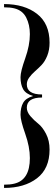

<svg xmlns="http://www.w3.org/2000/svg" viewBox="-20 -710 264 945"><path d="M142 -237V-238Q107 -248 94 -271Q81 -294 81 -330Q81 -358 104 -422.5Q127 -487 127 -542Q127 -588 109 -623.5Q91 -659 50 -669Q30 -674 0 -674V-690Q100 -690 162 -642Q224 -594 224 -500Q224 -464 212.5 -435.5Q201 -407 184.5 -390Q168 -373 151.5 -358.5Q135 -344 123.5 -328Q112 -312 112 -295Q112 -245 187 -245V-230Q112 -230 112 -180Q112 -159 129.5 -138.5Q147 -118 168 -101.5Q189 -85 206.5 -51.5Q224 -18 224 26Q224 120 162 167.5Q100 215 0 215V199Q30 199 50 194Q127 176 127 68Q127 13 104 -52Q81 -117 81 -145Q81 -181 94 -204Q107 -227 142 -237Z"/></svg>

Font: Elsie Swash Caps
Style: Regular
Weight: 400
Designer: Alejandro Inler
Foundry: Alejandro Inler
Version: 1.001